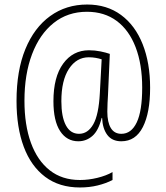

<svg xmlns="http://www.w3.org/2000/svg" viewBox="-20 -735 734 848"><path d="M643 -347Q643 -237 611 -174Q579 -111 516 -111Q475 -111 454 -139Q433 -167 431 -214H429Q415 -158 388 -134.5Q361 -111 326 -111Q275 -111 245.5 -156Q216 -201 216 -288Q216 -395 259 -454Q302 -513 373 -513Q399 -513 423.5 -508Q448 -503 465 -497L457 -316Q456 -301 455 -279.5Q454 -258 454 -242Q454 -195 469.5 -169.5Q485 -144 516 -144Q560 -144 584 -194.5Q608 -245 608 -348Q608 -451 579 -526.5Q550 -602 495.5 -642.5Q441 -683 364 -683Q279 -683 217 -633.5Q155 -584 121.5 -495.5Q88 -407 88 -290Q88 -183 116.5 -104.5Q145 -26 199.5 17Q254 60 333 60Q371 60 410 50.5Q449 41 477 25V60Q448 75 411.5 84Q375 93 333 93Q242 93 179.5 46Q117 -1 85 -86.5Q53 -172 53 -289Q53 -423 92 -518Q131 -613 201.5 -664Q272 -715 365 -715Q452 -715 514.5 -669Q577 -623 610 -540Q643 -457 643 -347ZM251 -288Q251 -219 271 -181.5Q291 -144 329 -144Q368 -144 392 -186Q416 -228 421 -324L429 -473Q417 -477 402.5 -479.5Q388 -482 372 -482Q318 -482 284.5 -431Q251 -380 251 -288Z"/></svg>

Font: Noto Sans Khmer Condensed ExtraLight
Style: Regular
Weight: 200
Width: 3
Designer: Danh Hong and the Monotype Design Team
Foundry: Monotype Imaging Inc.
Version: Version 2.004; ttfautohint (v1.8.4.7-5d5b)